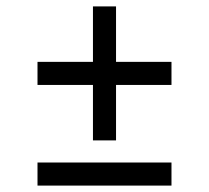

<svg xmlns="http://www.w3.org/2000/svg" viewBox="-20 -579 652 599"><path d="M97 -386H270V-559H342V-386H515V-314H342V-141H270V-314H97ZM97 -72H515V0H97Z"/></svg>

Font: Space Mono
Style: Regular
Weight: 400
Monospace: yes
Designer: Colophon Foundry / Benjamin Critton
Foundry: Colophon Foundry
Version: Version 1.000;PS 1.003;hotconv 1.0.81;makeotf.lib2.5.63406